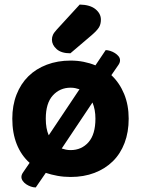

<svg xmlns="http://www.w3.org/2000/svg" viewBox="-20 -762 620 843"><path d="M545 -241Q545 -182 527 -134.5Q509 -87 475.5 -54Q442 -21 395 -3Q348 15 290 15Q260 15 232.5 10Q205 5 181 -3L137 61Q126 61 115 57Q104 53 95 47Q86 41 80 32.5Q74 24 74 15Q74 5 82 -6L110 -47Q73 -80 53.5 -129Q34 -178 34 -241Q34 -299 52.5 -346.5Q71 -394 104.5 -427Q138 -460 185.5 -478Q233 -496 290 -496Q320 -496 347.5 -490.5Q375 -485 399 -475L444 -542Q453 -542 464 -538.5Q475 -535 484.5 -529Q494 -523 500.5 -515Q507 -507 507 -497Q507 -487 500 -477L469 -432Q505 -398 525 -349.5Q545 -301 545 -241ZM399 -241Q399 -281 386 -312L251 -110Q260 -107 269.5 -105Q279 -103 290 -103Q338 -103 368.5 -137.5Q399 -172 399 -241ZM290 -377Q243 -377 212 -343Q181 -309 181 -241Q181 -197 194 -168L329 -370Q320 -373 310.5 -375Q301 -377 290 -377ZM330 -742Q376 -741 399.5 -721.5Q423 -702 423 -676Q423 -655 414 -641Q405 -627 383 -608L289 -528Q249 -528 228.5 -546.5Q208 -565 208 -588Q208 -599 212.5 -609Q217 -619 230 -633Z"/></svg>

Font: Baloo Tammudu 2
Style: Bold
Weight: 700
Designer: Maithili Shingre, Omkar Shende and Ek Type
Foundry: Ek Type
Version: Version 1.640;hotconv 1.0.111;makeotfexe 2.5.65597; ttfautoh